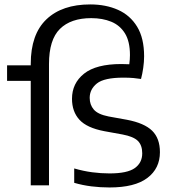

<svg xmlns="http://www.w3.org/2000/svg" viewBox="-20 -838 782 868"><path d="M12 -472.5V-542.5H119V-549Q119 -683 189.8 -750.5Q260.5 -818 388 -818Q458.5 -818 513.5 -793.5Q568.5 -769 600 -717.2Q631.5 -665.5 631.5 -583.5Q631.5 -558.5 627.5 -530.8Q623.5 -503 617.5 -481Q602.5 -483.5 583.8 -485.2Q565 -487 538.5 -487Q451 -487 418.2 -460.8Q385.5 -434.5 385.5 -395.5Q385.5 -364.5 404 -342.8Q422.5 -321 471 -311.5L554 -296.5Q632.5 -281.5 667.8 -247Q703 -212.5 703 -150Q703 -76.5 646.2 -33.5Q589.5 9.5 475 9.5Q433.5 9.5 393.2 4.5Q353 -0.5 315.5 -11.5V-76.5Q357 -64.5 396.8 -59.2Q436.5 -54 475.5 -54Q555.5 -54 589.2 -78Q623 -102 623 -145Q623 -181 603.5 -200.8Q584 -220.5 534 -230L451.5 -245Q372.5 -260 339 -296.8Q305.5 -333.5 305.5 -391.5Q305.5 -461.5 360 -505Q414.5 -548.5 528.5 -548.5Q545.5 -548.5 564.5 -547.5Q567.5 -569.5 567.5 -589Q567.5 -650.5 545 -687Q522.5 -723.5 483 -739.8Q443.5 -756 392.5 -756Q300 -756 250.8 -707.2Q201.5 -658.5 201.5 -548.5V0H119V-472.5Z"/></svg>

Font: Encode Sans SemiExpanded SemiExpanded
Style: Regular
Weight: 400
Width: 6
Designer: Multiple Designers
Foundry: Impallari Type
Version: Version 3.000; ttfautohint (v1.8.3) -l 8 -r 50 -G 200 -x 14 